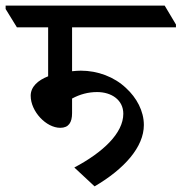

<svg xmlns="http://www.w3.org/2000/svg" viewBox="-64 -644 645 682"><path d="M272 18C378 -44 447 -122 447 -200C447 -250 421 -297 384 -331C342 -371 283 -393 223 -393C213 -393 203 -392 192 -391V-547H561V-557L521 -624H-44V-612L-4 -547H107V-373C71 -359 45 -336 45 -304C45 -248 100 -190 150 -190C180 -190 192 -209 192 -242V-294C220 -309 249 -317 281 -317C332 -317 374 -289 374 -240C374 -171 302 -103 200 -49Z"/></svg>

Font: Noto Serif Devanagari SemiCondensed Medium
Style: Regular
Weight: 500
Width: 4
Designer: Universal Thirst, Indian Type Foundry and the Monotype Design Team
Foundry: Monotype Imaging Inc.
Version: Version 2.004